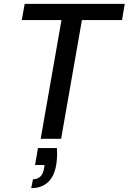

<svg xmlns="http://www.w3.org/2000/svg" viewBox="-20 -720 667 996"><path d="M191 0 299 -616H93L108 -700H627L613 -616H405L297 0ZM142 256 151 210Q200 210 209 151L211 136H162L177 48H275Q277 71 276 92.5Q275 114 272 133Q262 195 228.5 225.5Q195 256 142 256Z"/></svg>

Font: DeepMind Sans Medium
Style: Italic
Weight: 500
Italic angle: -10°
Designer: Jonny Pinhorn / Modifications: Colophon Foundry
Foundry: Colophon Foundry
Version: Version 1.002; ttfautohint (v1.8.2)